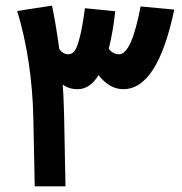

<svg xmlns="http://www.w3.org/2000/svg" viewBox="-20 -660 646 680"><path d="M478 -637.2 597.2 -626Q538.1 -344.2 417 -344.2Q367.2 -344.2 329.1 -394Q298.8 -344.2 254.9 -344.2Q223.1 -344.2 202.1 -360.8Q205.1 -324.2 207 -252.9L211.9 0H103L98.1 -240.2Q93.8 -445.3 41 -621.1L164.1 -640.1Q177.7 -576.7 189.9 -486.8Q202.6 -467.8 222.2 -467.8Q234.4 -467.8 243.4 -478.5Q252.4 -489.3 262.2 -526.6Q272 -564 280.8 -630.9L388.2 -620.1Q380.4 -548.8 365.2 -486.8Q380.4 -467.8 401.9 -467.8Q445.8 -467.8 478 -637.2Z"/></svg>

Font: FiraGO SemiBold
Style: Italic
Weight: 600
Italic angle: -8°
Designer: bBox Type GmbH
Foundry: bBox Type GmbH
Version: Version 1.001;PS 001.001;hotconv 1.0.88;makeotf.lib2.5.64775